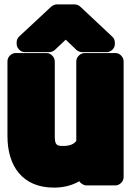

<svg xmlns="http://www.w3.org/2000/svg" viewBox="-20 -808 599 876"><path d="M267 -142C238 -142 230 -148 230 -186V-528C230 -544 215 -566 192 -566H51C35 -566 14 -551 14 -528V-187C14 -51 82 48 226 48C271 48 308 38 342 19C347 28 361 38 375 38H507C523 38 544 23 544 0V-528C544 -544 530 -566 507 -566H366C350 -566 328 -551 328 -528V-165C318 -152 302 -142 267 -142ZM504 -613C504 -622 501 -633 493 -640L347 -777C342 -782 331 -788 321 -788H239C230 -788 220 -783 213 -777L68 -642C61 -636 56 -626 56 -615V-607C56 -591 71 -570 94 -570H204C211 -570 223 -573 230 -580L280 -627L329 -580C335 -575 345 -570 355 -570H467C483 -570 504 -584 504 -607Z"/></svg>

Font: Asimov Print
Style: E
Weight: 500
Designer: Google
Version: Version 2.000980; 2014